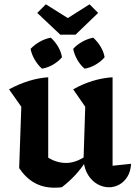

<svg xmlns="http://www.w3.org/2000/svg" viewBox="-20 -862 630 892"><path d="M503 -92 589 -101Q587 -65 571.5 -40.5Q556 -16 533.5 -4Q511 8 486 8Q459 8 433.5 -6Q408 -20 390 -48Q372 -76 368 -117L376 -366L320 -447Q409 -497 503 -503ZM267 8Q258 9 250 9.5Q242 10 233 10Q181 10 140.5 -12.5Q100 -35 69 -81L179 -148Q229 -105 287 -105Q331 -105 377 -136L381 -116Q357 -78 328.5 -47.5Q300 -17 267 8ZM69 -81 79 -366 22 -447Q115 -497 204 -503V-94ZM216 -687Q236 -669 250 -645Q264 -621 268 -596Q251 -576 226 -561.5Q201 -547 175 -543Q156 -560 141.5 -584.5Q127 -609 122 -635Q140 -654 164.5 -668Q189 -682 216 -687ZM413 -687Q433 -669 447.5 -645Q462 -621 466 -596Q449 -576 424 -561.5Q399 -547 373 -543Q353 -560 339 -584.5Q325 -609 320 -635Q337 -654 362 -668Q387 -682 413 -687ZM396 -842 436 -802 331 -701H260L153 -802L193 -842L295 -778Z"/></svg>

Font: Piazzolla 24pt
Style: Bold
Weight: 700
Designer: Juan Pablo del Peral
Foundry: Huerta Tipografica
Version: Version 2.005